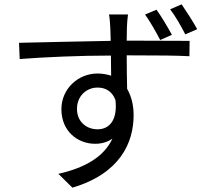

<svg xmlns="http://www.w3.org/2000/svg" viewBox="-20 -811 996 888"><path d="M892 -676C872 -713 842 -758 820 -791L767 -768C792 -735 817 -691 837 -652ZM775 -650C756 -685 727 -734 704 -766L651 -744C675 -710 701 -664 721 -626ZM431 -213C380 -213 336 -248 336 -307C336 -368 381 -406 431 -406C468 -406 499 -389 514 -348C524 -258 488 -213 431 -213ZM566 -623C566 -648 567 -670 567 -684C567 -696 570 -733 572 -744H484C487 -732 489 -704 490 -684C491 -671 491 -649 492 -622C351 -620 174 -615 68 -613L71 -538C188 -547 349 -554 493 -554L494 -461C475 -467 454 -471 431 -471C341 -471 264 -400 264 -306C264 -203 340 -146 420 -146C450 -146 478 -154 500 -170C461 -86 374 -35 250 -7L315 57C536 -9 598 -151 598 -279C598 -326 587 -367 568 -400C567 -444 566 -501 566 -555H578C717 -555 802 -554 856 -551L857 -622C812 -622 695 -623 579 -623Z"/></svg>

Font: Kinto Sans
Style: Regular
Weight: 400
Designer: Authors: Ryoko NISHIZUKA  (kana & ideographs); Paul D. Hunt (Latin, Greek & Cyrillic); Wenlong ZHANG  (bopomofo); Sandol
Foundry: Adobe Systems Incorporated, ookami Inc.
Version: Version 0.001